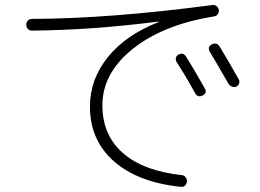

<svg xmlns="http://www.w3.org/2000/svg" viewBox="-20 -724 1040 768"><path d="M107.4 -601.6Q97.7 -601.6 91.3 -608.4Q85 -615.2 85 -625Q85 -634.8 91.3 -641.6Q97.7 -648.4 108.4 -648.4Q418.9 -649.4 831.1 -704.1Q839.8 -705.1 846.7 -699.2Q853.5 -693.4 855.5 -683.6Q856.4 -673.8 850.6 -666.5Q844.7 -659.2 835 -658.2Q630.9 -625 510.3 -527.8Q389.6 -430.7 389.6 -302.7Q389.6 -183.6 471.7 -111.8Q553.7 -40 708 -23.4Q716.8 -22.5 722.7 -14.6Q728.5 -6.8 727.5 2Q726.6 11.7 720.2 18.1Q713.9 24.4 704.1 23.4Q532.2 5.9 436 -78.6Q339.8 -163.1 339.8 -297.9Q339.8 -406.2 411.1 -495.1Q482.4 -584 614.3 -635.7V-636.7Q614.3 -637.7 613.3 -637.7Q346.7 -603.5 107.4 -601.6ZM694.3 -505.9Q712.9 -515.6 724.6 -497.1Q757.8 -444.3 799.8 -369.1Q809.6 -352.5 790 -341.8Q771.5 -333 760.7 -350.6Q724.6 -417 686.5 -475.6Q676.8 -495.1 694.3 -505.9ZM826.2 -545.9Q845.7 -556.6 858.4 -538.1Q897.5 -473.6 934.6 -407.2Q939.5 -399.4 936.5 -390.6Q933.6 -381.8 925.8 -377.9Q918 -374 909.2 -377Q900.4 -379.9 894.5 -387.7Q849.6 -466.8 819.3 -516.6Q808.6 -536.1 826.2 -545.9Z"/></svg>

Font: Rounded Mgen+ 2m light
Style: Regular
Weight: 200
Designer: [Source Han Sans]
Ryoko NISHIZUKA  (kana & ideographs); Paul D. Hunt (Latin, Greek & Cyrillic); Wenlong ZHANG  (bopomofo
Version: Version 1.059.20150602